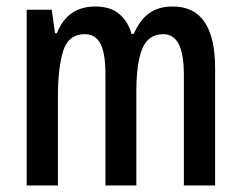

<svg xmlns="http://www.w3.org/2000/svg" viewBox="-20 -570 741 590"><path d="M511 -550Q641 -550 641 -360V0H545V-338Q545 -405 529 -435Q513 -465 482 -465Q436 -465 417.5 -421Q399 -377 399 -290V0H304V-341Q304 -407 288.5 -436Q273 -465 241 -465Q190 -465 174 -413Q158 -361 158 -275V0H62V-540H139L149 -468H155Q187 -550 273 -550Q320 -550 347 -526.5Q374 -503 384 -466H391Q410 -509 438.5 -529.5Q467 -550 511 -550Z"/></svg>

Font: Noto Sans ExtraCondensed Medium
Style: Regular
Weight: 500
Width: 2
Designer: Monotype Design Team
Foundry: Monotype Imaging Inc.
Version: Version 2.013; ttfautohint (v1.8.4.7-5d5b)